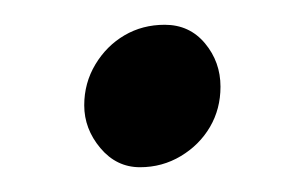

<svg xmlns="http://www.w3.org/2000/svg" viewBox="-20 -285 241 155"><path d="M93 -150Q74 -150 61 -165.5Q48 -181 48 -200Q48 -218 57 -233Q66 -248 80.5 -256.5Q95 -265 113 -265Q133 -265 145.5 -250Q158 -235 158 -215Q158 -197 149.5 -182.5Q141 -168 126 -159Q111 -150 93 -150Z"/></svg>

Font: EB Garamond
Style: Italic
Weight: 400
Italic angle: -17.2°
Designer: Georg Duffner and Octavio Pardo
Foundry: Georg Duffner
Version: Version 1.001